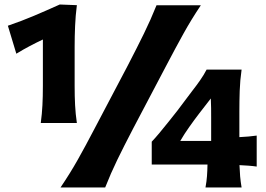

<svg xmlns="http://www.w3.org/2000/svg" viewBox="-20 -824 1170 844"><path d="M159.2 -283.2Q164.6 -323.7 166.5 -361.6Q168.5 -399.4 168.5 -446.8V-650.4Q140.6 -637.2 111.3 -621.8Q82 -606.4 51.8 -587.9L14.6 -710.9Q74.7 -731.4 130.6 -755.1Q186.5 -778.8 242.7 -804.2L317.9 -801.3Q312 -755.4 310.1 -709.7Q308.1 -664.1 308.1 -618.2V-446.8Q308.1 -399.4 310.1 -361.6Q312 -323.7 317.9 -283.2ZM246.1 0Q288.1 -62 321.8 -121.8Q355.5 -181.6 395.5 -258.3L541.5 -535.6Q582.5 -614.7 612.5 -676Q642.6 -737.3 668 -800.8H862.8Q820.3 -737.3 786.4 -676Q752.4 -614.7 710.9 -535.6L564.9 -258.3Q524.9 -181.6 495.8 -121.8Q466.8 -62 442.4 0ZM1032.7 -98.1Q1033.7 -71.3 1035.6 -48.6Q1037.6 -25.9 1042 0H883.3Q888.2 -26.4 889.9 -50Q891.6 -73.7 892.1 -100.6H647V-201.2Q661.1 -215.8 680.7 -239.3Q700.2 -262.7 720.9 -288.6Q741.7 -314.5 758.8 -336.4L824.2 -423.3Q842.3 -446.3 859.4 -470.7Q876.5 -495.1 888.2 -518.1H1042Q1035.2 -470.2 1033.7 -424.6Q1032.2 -378.9 1032.2 -334V-221.2Q1052.2 -222.2 1072.5 -223.9Q1092.8 -225.6 1108.4 -228V-91.8Q1092.8 -94.2 1072.8 -95.7Q1052.7 -97.2 1032.7 -98.1ZM772.5 -204.6H908.2V-306.6Q908.2 -328.1 908 -349.1Q907.7 -370.1 906.7 -391.1L856.4 -326.2Q833.5 -296.4 811.8 -265.6Q790 -234.9 772.5 -204.6Z"/></svg>

Font: Pinar DS2-Bold
Style: Regular
Weight: 700
Designer: Amin Abedi
Version: Version 2.000